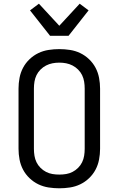

<svg xmlns="http://www.w3.org/2000/svg" viewBox="-20 -1008 640 1036"><path d="M300 8Q271 8 242 3.5Q213 -1 187 -13.5Q161 -26 139.5 -46.5Q118 -67 104.5 -92.5Q91 -118 85.5 -147Q80 -176 80 -205V-530Q80 -559 85.5 -588Q91 -617 104.5 -642.5Q118 -668 139.5 -688.5Q161 -709 187 -721.5Q213 -734 242 -738.5Q271 -743 300 -743Q329 -743 358 -738.5Q387 -734 413 -721.5Q439 -709 460.5 -688.5Q482 -668 495.5 -642.5Q509 -617 514.5 -588Q520 -559 520 -530V-205Q520 -176 514.5 -147Q509 -118 495.5 -92.5Q482 -67 460.5 -46.5Q439 -26 413 -13.5Q387 -1 358 3.5Q329 8 300 8ZM300 -66Q319 -66 337 -69Q355 -72 371.5 -80.5Q388 -89 401.5 -102.5Q415 -116 423 -132.5Q431 -149 434 -167.5Q437 -186 437 -205V-530Q437 -549 434 -567.5Q431 -586 423 -602.5Q415 -619 401.5 -632.5Q388 -646 371.5 -654.5Q355 -663 337 -666.5Q319 -670 300 -670Q281 -670 263 -666.5Q245 -663 228.5 -654.5Q212 -646 198.5 -632.5Q185 -619 177 -602.5Q169 -586 166 -567.5Q163 -549 163 -530V-205Q163 -186 166 -167.5Q169 -149 177 -132.5Q185 -116 198.5 -102.5Q212 -89 228.5 -80.5Q245 -72 263 -69Q281 -66 300 -66ZM250 -815 142 -952 190 -988 300 -869 410 -988 458 -952 350 -815Z"/></svg>

Font: Iosevka Aile
Style: Regular
Weight: 400
Designer: Belleve Invis
Foundry: Belleve Invis
Version: Version 28.0.1; ttfautohint (v1.8.4)